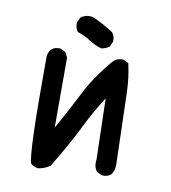

<svg xmlns="http://www.w3.org/2000/svg" viewBox="-71 -661 642 719"><g transform="rotate(10 250.0 -301.5)"><path d="M121.1 -3.9Q105.5 -5.9 93.8 -15.6Q78.1 -39.1 80.1 -422.9Q82 -438.5 91.8 -450.2Q105.5 -461.9 127 -460L146.5 -450.2L156.2 -430.7V-165Q195.3 -233.4 230.5 -303.7Q265.6 -374 325.2 -444.3Q340.8 -461.9 366.2 -460L385.7 -450.2Q397.5 -399.4 399.4 -342.8Q401.4 -286.1 407.2 -67.4Q407.2 -44.9 395.5 -29.3Q381.8 -17.6 360.4 -19.5L340.8 -29.3Q327.1 -46.9 331.1 -75.2L325.2 -305.7Q286.1 -245.1 255.4 -181.6Q224.6 -118.2 166 -21.5Q146.5 -7.8 121.1 -3.9ZM275.4 -487.3Q250 -495.1 227.5 -509.8Q205.1 -524.4 179.7 -532.2Q168 -545.9 169.9 -568.4L179.7 -587.9Q199.2 -601.6 224.6 -597.7Q265.6 -580.1 305.7 -553.7Q317.4 -540 315.4 -518.6L305.7 -499Q292 -489.3 275.4 -487.3Z"/></g></svg>

Font: JasonHandwriting1
Style: Regular
Weight: 400
Version: Version 1.48.20